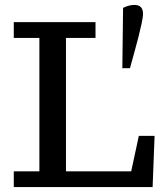

<svg xmlns="http://www.w3.org/2000/svg" viewBox="-20 -760 680 780"><path d="M36 -606V-670H368V-606H248V-64H513L544 -208H608L600 0H36V-64H140V-606ZM526 -740Q561 -740 561 -704Q561 -690 555 -663Q549 -636 541.5 -606Q534 -576 527 -552L508 -483H477L480 -728Q504 -740 526 -740Z"/></svg>

Font: Source Serif 4 Caption
Style: Regular
Weight: 400
Designer: Frank Grießhammer
Foundry: Adobe Systems Incorporated
Version: Version 4.004;hotconv 1.0.117;makeotfexe 2.5.65602